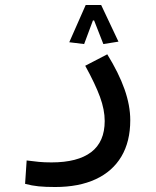

<svg xmlns="http://www.w3.org/2000/svg" viewBox="-20 -520 626 770"><path d="M201.2 230Q162.1 230 135 227.3Q107.9 224.6 80.6 217.3L86.9 123.5Q114.7 127 136 129.2Q157.2 131.3 186.5 131.3Q291.5 131.3 345.7 90.1Q399.9 48.8 399.9 -34.7Q399.9 -79.6 381.1 -131.1Q362.3 -182.6 321.8 -256.3L410.2 -302.2Q456.5 -227.1 479.5 -161.9Q502.4 -96.7 502.4 -38.1Q502.4 47.9 466.8 107.7Q431.2 167.5 363.8 198.7Q296.4 230 201.2 230ZM385.7 -500 455.1 -353 394.5 -343.3 357.4 -438H349.6L336.4 -470.2H364.7L317.4 -343.3L257.8 -350.6L323.7 -500Z"/></svg>

Font: Cascadia Code
Style: Regular
Weight: 400
Monospace: yes
Designer: Aaron Bell
Foundry: Saja Typeworks
Version: Version 2106.017